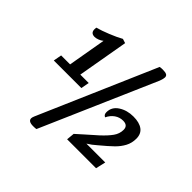

<svg xmlns="http://www.w3.org/2000/svg" viewBox="-201 -905 1182 1182"><g transform="rotate(45 390.0 -314.5)"><path d="M52 -285 62 -339H140L183 -587Q171 -577 155 -571Q139 -565 127 -565Q93 -565 93 -598Q93 -608 94 -613Q131 -623 179 -642.5Q227 -662 259 -680L287 -671L229 -339H302L292 -285ZM248 91Q205 91 205 65Q205 57 211 43L541 -718Q553 -720 566 -720Q589 -720 599.5 -714.5Q610 -709 610 -695Q610 -683 601 -659L275 89Q269 91 248 91ZM752 -304Q752 -266 735.5 -235Q719 -204 692 -177.5Q665 -151 612 -107L584 -84Q579 -81 572 -76Q565 -71 556 -65H720L705 0H453L458 -52L506 -95Q531 -116 577 -158Q616 -194 637 -223.5Q658 -253 658 -287Q658 -325 616 -325Q586 -325 561.5 -308Q537 -291 523 -261Q506 -267 506 -289Q506 -335 547 -361.5Q588 -388 643 -388Q695 -388 723.5 -367Q752 -346 752 -304Z"/></g></svg>

Font: Sansita
Style: Italic
Weight: 400
Italic angle: -11°
Designer: Pablo Cosgaya
Foundry: Omnibus-Type
Version: Version 1.006